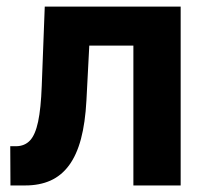

<svg xmlns="http://www.w3.org/2000/svg" viewBox="-20 -566 616 586"><path d="M11.9 0 11.3 -119.7H29.1Q55.3 -120 71.5 -137.2Q87.7 -154.3 96.3 -194.6Q104.9 -235 107.4 -303.7L116.6 -545.9H531.4V0H387.1V-426.8H252.5L243.8 -259.6Q240.2 -191.2 227.1 -141.9Q213.9 -92.7 190.6 -61.2Q167.3 -29.7 133.9 -14.8Q100.6 0 57.2 0Z"/></svg>

Font: Inter Tight
Style: Regular
Weight: 400
Designer: Rasmus Andersson
Foundry: rsms
Version: Version 3.002